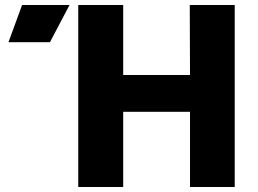

<svg xmlns="http://www.w3.org/2000/svg" viewBox="-20 -753 1040 773"><path d="M925 0H745V-303H476V0H295V-733H476V-451H745L744 -733H925ZM260 -733 181 -583H14L69 -733Z"/></svg>

Font: Kreadon
Style: Regular
Weight: 400
Designer: kohakuno
Foundry: StudioGnu
Version: Version 1.000;Glyphs 3.1.2 (3151)